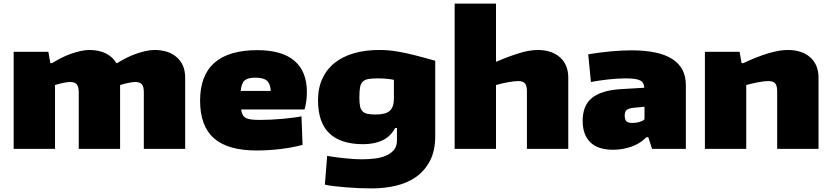

<svg xmlns="http://www.w3.org/2000/svg" viewBox="-20 -828 4625 1068"><path d="M56 -540H249L260 -477H270Q294 -492 320.5 -505.5Q347 -519 374 -528.5Q401 -538 427.5 -544Q454 -550 477 -550Q530 -550 568.5 -531Q607 -512 627 -477H632Q656 -492 682.5 -505.5Q709 -519 736 -528.5Q763 -538 789.5 -544Q816 -550 839 -550Q918 -550 964 -509Q1010 -468 1010 -396V0H780V-316Q780 -346 769 -359Q758 -372 732 -372Q725 -372 714.5 -370.5Q704 -369 692 -366.5Q680 -364 668.5 -361Q657 -358 648 -355V0H418V-316Q418 -346 407 -359Q396 -372 370 -372Q363 -372 352.5 -370.5Q342 -369 330 -366.5Q318 -364 306.5 -361Q295 -358 286 -355V0H56Z M1407 9Q1247 9 1170 -59Q1093 -127 1093 -268Q1093 -549 1412 -549Q1548 -549 1617.5 -490Q1687 -431 1687 -316Q1687 -264 1674 -219H1321Q1324 -200 1330.5 -188.5Q1337 -177 1349 -171Q1361 -165 1380.5 -163Q1400 -161 1428 -161Q1455 -161 1487.5 -162.5Q1520 -164 1551.5 -167Q1583 -170 1611 -173.5Q1639 -177 1657 -181L1663 -22Q1606 -7 1540 1Q1474 9 1407 9ZM1400 -396Q1358 -396 1340.5 -380.5Q1323 -365 1319 -322H1486Q1484 -362 1465 -379Q1446 -396 1400 -396Z M2050 220Q2015 220 1977 218.5Q1939 217 1904 214Q1869 211 1838.5 207.5Q1808 204 1787 199L1800 39Q1815 42 1837 45Q1859 48 1884.5 51Q1910 54 1938.5 56Q1967 58 1996 58Q2033 58 2067.5 53.5Q2102 49 2129 37Q2156 25 2172 5Q2188 -15 2188 -46V-116H2178Q2152 -68 2107 -47Q2062 -26 2000 -26Q1875 -26 1812 -86.5Q1749 -147 1749 -270Q1749 -339 1773.5 -391.5Q1798 -444 1842.5 -479Q1887 -514 1949.5 -532Q2012 -550 2089 -550Q2114 -550 2139.5 -548Q2165 -546 2199.5 -540Q2234 -534 2282.5 -522Q2331 -510 2401 -490V-71Q2401 11 2371.5 67Q2342 123 2293 157Q2244 191 2180.5 205.5Q2117 220 2050 220ZM2069 -191Q2126 -191 2148.5 -212Q2171 -233 2171 -278V-384Q2131 -392 2082 -392Q2049 -392 2029 -388.5Q2009 -385 1997.5 -373.5Q1986 -362 1982.5 -341Q1979 -320 1979 -285Q1979 -257 1982.5 -238.5Q1986 -220 1996 -209.5Q2006 -199 2023.5 -195Q2041 -191 2069 -191Z M2509 -808H2739V-484Q2806 -513 2865.5 -531.5Q2925 -550 2970 -550Q3049 -550 3095 -509Q3141 -468 3141 -396V0H2911V-321Q2911 -351 2900 -364Q2889 -377 2863 -377Q2842 -377 2808 -371Q2774 -365 2739 -355V0H2509Z M3391 5Q3305 5 3263 -37Q3221 -79 3221 -156Q3221 -241 3272.5 -283Q3324 -325 3431 -332L3564 -340Q3563 -354 3558 -364Q3553 -374 3542 -380Q3531 -386 3511.5 -389Q3492 -392 3462 -392Q3417 -392 3366 -386.5Q3315 -381 3267 -372L3252 -526Q3317 -537 3379.5 -542.5Q3442 -548 3493 -548Q3795 -548 3795 -355V0H3607L3586 -65H3576Q3538 -27 3489 -11Q3440 5 3391 5ZM3497 -144Q3519 -144 3539.5 -150.5Q3560 -157 3565 -165V-234L3509 -229Q3478 -226 3466.5 -217Q3455 -208 3455 -185Q3455 -163 3464.5 -153.5Q3474 -144 3497 -144Z M3901 -540H4094L4105 -477H4115Q4189 -512 4252 -531Q4315 -550 4362 -550Q4441 -550 4487 -509Q4533 -468 4533 -396V0H4303V-321Q4303 -351 4292 -364Q4281 -377 4255 -377Q4232 -377 4197.5 -370.5Q4163 -364 4131 -355V0H3901Z"/></svg>

Font: Encode Sans Wide
Style: Black
Weight: 900
Designer: Pablo Impallari, Andres Torresi
Foundry: Pablo Impallari, Andres Torresi
Version: Version 1.000; ttfautohint (v1.00) -l 8 -r 50 -G 200 -x 14 -